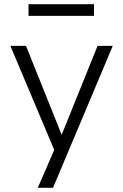

<svg xmlns="http://www.w3.org/2000/svg" viewBox="-20 -709 582 909"><path d="M159 180 247 -23V25L29 -492H103L274 -66H270L442 -492H514L231 180ZM115 -634V-689H425V-634Z"/></svg>

Font: Nunito Sans 8pt Light
Style: Regular
Weight: 300
Version: Version 3.101;gftools[0.9.27]